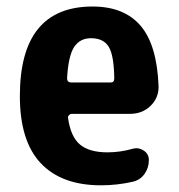

<svg xmlns="http://www.w3.org/2000/svg" viewBox="-20 -550 540 580"><path d="M314.5 -300.8Q325.2 -300.8 325.2 -313.5Q324.2 -383.8 308.1 -409.2Q292 -434.6 254.9 -434.6Q221.7 -434.6 204.1 -408.2Q186.5 -381.8 182.6 -313.5Q182.6 -301.8 194.3 -300.8ZM259.8 -530.3Q354.5 -530.3 404.3 -472.7Q454.1 -415 459 -290Q460 -254.9 435.1 -230.5Q410.2 -206.1 373 -206.1H196.3Q192.4 -206.1 188.5 -202.1Q184.6 -198.2 185.5 -194.3Q193.4 -136.7 221.7 -113.3Q250 -89.8 304.7 -89.8Q342.8 -89.8 380.9 -100.6Q398.4 -105.5 414.1 -95.2Q429.7 -85 429.7 -66.4Q429.7 -43 416.5 -24.4Q403.3 -5.9 380.9 -1Q334 9.8 285.2 9.8Q166 9.8 103 -57.1Q40 -124 40 -259.8Q40 -530.3 259.8 -530.3Z"/></svg>

Font: Rounded-X Mgen+ 1mn bold
Style: Bold
Weight: 700
Designer: [Source Han Sans]
Ryoko NISHIZUKA  (kana & ideographs); Paul D. Hunt (Latin, Greek & Cyrillic); Wenlong ZHANG  (bopomofo
Version: Version 1.059.20150602